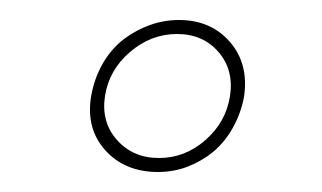

<svg xmlns="http://www.w3.org/2000/svg" viewBox="-20 -656 322 192"><path d="M139 -498Q113 -498 97 -516Q81 -534 85 -560Q89 -586 110 -604Q131 -622 157 -622Q183 -622 198.5 -604Q214 -586 210 -560Q206 -534 185.5 -516Q165 -498 139 -498ZM71 -559Q66 -527 85.5 -505.5Q105 -484 138 -484Q154 -484 168 -489.5Q182 -495 193 -504Q205 -514 213 -528.5Q221 -543 224 -559Q229 -592 210 -614Q191 -636 159 -636Q144 -636 130 -631Q116 -626 104 -617Q91 -607 82.5 -592Q74 -577 71 -559Z"/></svg>

Font: Josefin Slab Thin Thin
Style: Italic
Weight: 250
Italic angle: -12°
Version: Version 2.000